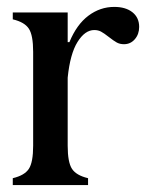

<svg xmlns="http://www.w3.org/2000/svg" viewBox="-20 -536 431 556"><path d="M154 -414H181Q202 -465 236 -490.5Q270 -516 311 -516Q344 -516 363.5 -500.5Q383 -485 383 -458Q383 -437 370.5 -422.5Q358 -408 339 -408Q327 -408 318 -413Q309 -418 295 -429Q281 -440 272.5 -444.5Q264 -449 253 -449Q226 -449 204.5 -414.5Q183 -380 176 -311H154ZM17 0V-20Q51 -28 63.5 -47Q76 -66 76 -114V-386Q76 -434 63.5 -453Q51 -472 17 -480V-500H90H176V-114Q176 -66 188.5 -47Q201 -28 235 -20V0H162H90Z"/></svg>

Font: RL Madena Variable
Style: Regular
Weight: 400
Designer: I Kadek Wantara Putra
Foundry: Roughlines ID
Version: Version 1.000;Glyphs 3.1.2 (3151)